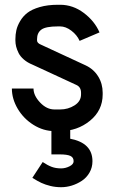

<svg xmlns="http://www.w3.org/2000/svg" viewBox="-20 -532 490 797"><path d="M271.5 -3.4V43.9Q363.8 61.5 363.8 137.2Q363.8 163.1 351.6 184.3Q339.4 205.6 319.8 218.5Q300.3 231.4 278.1 238.3Q255.9 245.1 233.9 245.1Q210.4 245.1 189.5 240Q168.5 234.9 151.6 227.1Q134.8 219.2 114.3 206.1L157.2 140.6Q177.7 154.3 194.6 160.6Q211.4 167 233.9 167Q251.5 167 268.6 158.4Q285.6 149.9 285.6 137.2Q285.6 121.6 272.2 115.2Q258.8 108.9 228 108.9H193.4V-3.4ZM119.1 -164.6Q119.1 -135.3 146.5 -106.4Q173.8 -77.6 206.1 -77.6H229.5Q262.7 -77.6 289.6 -94.7Q316.4 -111.8 316.4 -140.1V-147Q316.4 -170.4 297.4 -179.2L114.7 -263.7Q94.2 -272 79.3 -284.7Q64.5 -297.4 57.4 -311.5Q50.3 -325.7 47.1 -338.4Q43.9 -351.1 43.9 -363.8V-369.6Q43.9 -388.7 47.9 -406.5Q51.8 -424.3 63.5 -444.3Q75.2 -464.4 93.8 -478.8Q112.3 -493.2 145 -502.7Q177.7 -512.2 220.7 -512.2H229.5Q282.7 -512.2 327.6 -478.5Q372.6 -444.8 393.1 -397.5L310.5 -362.3Q299.8 -386.7 276.4 -404.5Q252.9 -422.4 229.5 -422.4H220.7Q169.9 -422.4 151.9 -409.2Q133.8 -396 133.8 -369.6V-363.8Q133.8 -353 150.9 -346.2L335.4 -260.7Q368.7 -245.1 387.5 -214.8Q406.2 -184.6 406.2 -147V-140.1Q406.2 -73.7 353.5 -30.8Q300.8 12.2 229.5 12.2H206.1Q160.2 12.2 118.9 -13.7Q77.6 -39.6 53.5 -80.6Q29.3 -121.6 29.3 -164.6Z"/></svg>

Font: Anka/Coder Narrow
Style: Bold
Weight: 700
Width: 3
Monospace: yes
Version: Version 001.100